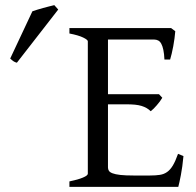

<svg xmlns="http://www.w3.org/2000/svg" viewBox="-20 -724 761 744"><path d="M690.9 -119.1Q687 -77.1 680.9 -45.7Q674.8 -14.2 670.9 0H249V-21Q282.2 -27.8 301.3 -35.9Q320.3 -43.9 320.3 -50.8V-564Q320.3 -569.8 302.2 -578.6Q284.2 -587.4 249 -594.2V-615.2H643.1L659.2 -603Q658.2 -590.3 656.2 -575.2Q654.3 -560.1 651.4 -544.9Q648.4 -529.8 645.3 -516.1Q642.1 -502.4 639.2 -493.2H617.2Q616.2 -515.6 613 -530.5Q609.9 -545.4 605 -554.4Q600.1 -563.5 593 -567.1Q585.9 -570.8 577.1 -570.8H398.4V-358.9H596.2L608.9 -345.2Q605 -338.4 599.4 -330.8Q593.8 -323.2 587.6 -316.2Q581.5 -309.1 575.4 -303Q569.3 -296.9 564 -293Q556.6 -300.3 548.1 -305.2Q539.6 -310.1 528.6 -313.5Q517.6 -316.9 502.7 -318.4Q487.8 -319.8 467.3 -319.8H398.4V-75.2Q398.4 -67.9 401.9 -62.3Q405.3 -56.6 416 -52.5Q426.8 -48.3 446.3 -46.1Q465.8 -43.9 498 -43.9H561Q583.5 -43.9 599.4 -46.4Q615.2 -48.8 627.4 -57.4Q639.6 -65.9 649.7 -82.5Q659.7 -99.1 669.9 -127.9L690.9 -119.1ZM45.4 -481Q41.5 -481.9 38.6 -483.2Q35.6 -484.4 32.7 -486.3Q29.8 -488.3 26.9 -490.7Q23.9 -493.2 19.5 -497.1L105.5 -680.2Q113.3 -683.1 124 -686.3Q134.8 -689.5 146.5 -692.9Q158.2 -696.3 169.7 -699Q181.2 -701.7 190.4 -704.1L205.6 -687Z"/></svg>

Font: Gentium
Style: Regular
Weight: 400
Designer: J. Victor Gaultney
Version: Version 1.03; 2011; OFL 1.1 release